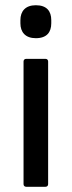

<svg xmlns="http://www.w3.org/2000/svg" viewBox="-20 -714 274 734"><path d="M117 -568C159 -568 176 -591 176 -625V-637C176 -671 159 -694 117 -694C77 -694 58 -671 58 -637V-625C58 -591 77 -568 117 -568ZM80 0H154C160 0 164 -4 164 -10V-479C164 -485 160 -489 154 -489H80C74 -489 70 -485 70 -479V-10C70 -4 74 0 80 0Z"/></svg>

Font: Sofia Sans Cond SemiBold
Style: Regular
Weight: 600
Width: 3
Designer: Botio Nikoltchev, Ani Petrova
Foundry: lettersoup
Version: Version 4.100